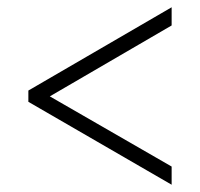

<svg xmlns="http://www.w3.org/2000/svg" viewBox="-20 -622 550 528"><path d="M452 -114V-164L117 -357L452 -552V-602L58 -373V-342Z"/></svg>

Font: Noto Serif Bengali SemiCondensed Light
Style: Regular
Weight: 300
Width: 4
Designer: Juan Bruce, Universal Thirst, Indian Type Foundry and the Monotype Design Team.
Foundry: Monotype Imaging Inc.
Version: Version 2.003